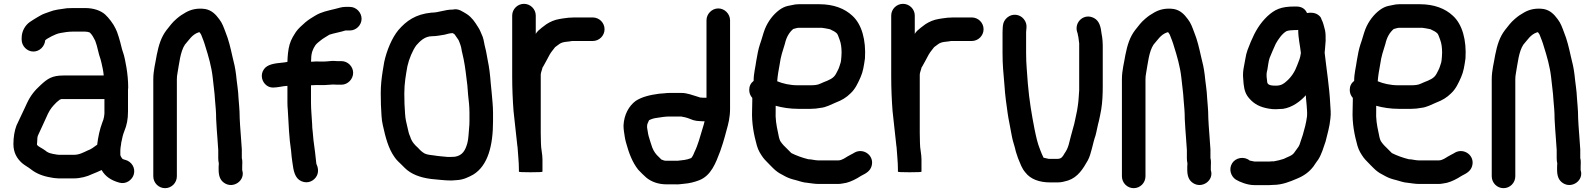

<svg xmlns="http://www.w3.org/2000/svg" viewBox="-20 -773 8321 1002"><path d="M608 36V12C608.7 7.3 609 2.7 609 -2C610.3 -8 611.3 -14.3 612 -21C612 -25 612.7 -29.3 614 -34C618.1 -54.7 621.6 -70.6 629 -89C641.7 -119.9 648 -150.4 648 -191V-304C648 -308 648.3 -312.3 649 -317C649 -350.7 645.4 -387.6 640 -420C635.2 -446.3 629.8 -480.1 621 -503C615.9 -516.5 612.3 -535.9 608 -551L600 -579C596.7 -589.7 593.7 -598.7 591 -606L583 -624C571.9 -648.5 547.2 -680.6 528 -698C504.2 -718.6 467.5 -731 424 -731H361C351 -731 340.3 -730.7 329 -730C294.8 -725.1 264.2 -722.2 237 -711C219.2 -704.5 203.6 -700 189 -691L175 -683C164.1 -677.1 144.5 -664 134 -657C111.9 -640.7 93 -611 93 -575V-566C93 -533 121 -504 154 -504C187.6 -504 213.4 -531.8 216 -563C220.4 -567.4 228.2 -572.1 232 -574L250 -584C262.4 -590.2 280.4 -598.6 297 -601C315.7 -604.4 336.6 -608 359 -608H424C427.3 -608 430.7 -607.7 434 -607C439.5 -607 444.7 -604.1 449 -603C462.2 -589.8 469 -576 477 -560C488.7 -530.8 493.6 -492.6 505 -463L510 -443C514.8 -420.8 518.9 -404.8 521 -382V-379H311C250.8 -379 227.5 -361.6 193 -330C159.5 -299.4 139.1 -273.9 120 -233L108 -207C93.7 -178.4 80 -146.1 66 -118C55.9 -91.7 50 -57.1 50 -21C50 24.1 69 54.9 95 78C108.8 90 128.3 100 142 111C168.4 132.1 203.6 146.3 244 153L261 156C268.3 156.7 276 157.3 284 158H365C399.4 158 435.5 148.3 460 136C475.7 129.7 495.7 121.6 509 115L510 114C530 148.9 560.3 168.1 602 180C638.7 190.7 670.1 164.9 678 138C688.9 100.8 663.9 69.8 636 62C630.7 60.5 625.8 59.4 621 57H620C615 52 609.7 43 608 36ZM525 -256V-180L523 -164C521.2 -153.2 518.5 -144.1 514 -134C500.4 -97.8 492.3 -59.7 487 -17L483 -15L462 0C454.1 4.7 447 9.3 436 13C415.3 22.5 394 35 365 35H290C286 35 282 34.7 278 34L261 31C257.7 31 254.7 30.3 252 29C239.8 27.3 224.9 20.9 217 13C209.7 7.7 200.7 2 190 -4C183.6 -8 176.1 -11.9 173 -18V-21C173 -24.3 173.3 -28.3 174 -33C174 -45.2 174.9 -62.3 180 -70C192 -98.1 208.2 -128.7 220 -157L230 -179C243.2 -205.4 253.3 -217.3 275 -239C282.3 -245 288 -249.7 292 -253L298 -255C298.7 -255.7 299.3 -256 300 -256Z M903 147V-359C903 -369.7 904 -380 906 -390C915.5 -442.1 920.7 -503.5 945 -540C966.2 -563.5 982 -592.7 1016 -604C1017.3 -604 1019 -604.3 1021 -605C1024.6 -599.6 1028.8 -595.6 1031 -589C1038.4 -569.8 1045.7 -552.7 1052 -530C1067.6 -480.9 1083.8 -425.2 1090 -369C1093.7 -328.6 1099.9 -293.4 1102 -252C1105.2 -214 1108 -190.3 1108 -152C1109.7 -116.5 1112.5 -79.1 1115 -47C1115 -37.2 1117 -28 1117 -18C1117.7 -10 1118.3 -0.7 1119 10V53C1119 61.7 1120 70.7 1122 80C1121.3 85.3 1121 91 1121 97V112C1121 145 1128.9 167 1150 181.5C1197.5 214.3 1261.8 168.5 1244 115V97C1244 82.7 1245.9 70.4 1243 56C1242.3 55.3 1242 54.3 1242 53V7C1239.6 -38.5 1235.6 -73.5 1233 -118L1231 -154C1231 -168 1230.7 -180.3 1230 -191L1228 -221C1226.7 -231 1225.7 -243.3 1225 -258C1223.3 -303.4 1216 -339.4 1212 -383C1207.6 -418.2 1201.9 -443.8 1193 -478C1183.1 -522.7 1173 -566.3 1157 -605C1147 -631.5 1140.1 -652.3 1124 -673C1105.4 -698.3 1085 -719.4 1051 -726C1008.7 -732 975.6 -723.2 949 -708C928.3 -695.9 921.2 -691.7 901.5 -675C877.6 -654.7 868 -639.2 849 -616C821.4 -579.9 808.6 -539 798 -486C791.5 -444.9 780 -406.1 780 -359V147C780 181.1 807.5 209 841.5 209C875.5 209 903 181.1 903 147Z M1603 -238V-328C1615.3 -328 1631.5 -330 1644 -329H1673C1689 -329 1703.6 -332 1718 -332C1725.3 -331.3 1732.3 -331 1739 -331H1762C1795 -331 1823 -360 1823 -393C1823 -426 1795 -454 1762 -454H1739C1734.3 -454 1729.3 -454.3 1724 -455C1708.4 -456 1690.7 -452 1673 -452H1645C1634.3 -452.7 1622.7 -452.3 1610 -451H1603C1603 -455.7 1603.3 -460.3 1604 -465C1604 -497.3 1613.3 -518 1626 -537C1633 -546.3 1642.6 -553.5 1652 -561C1665.4 -572.7 1684.2 -582.1 1699 -592C1722.9 -600 1757.7 -605.6 1783 -614H1806C1839 -614 1867 -642 1867 -675C1867 -708 1839 -737 1806 -737H1782C1764 -737 1747.5 -731.1 1731 -727C1689.7 -716.7 1658.2 -711.3 1626 -692C1605.6 -679.8 1590.6 -670.9 1573 -656C1554.6 -639.1 1538.4 -626.4 1524 -606L1508 -580C1493.6 -554.4 1486.8 -530 1483 -496L1481 -474C1480.3 -466.7 1480 -459 1480 -451V-450C1473.7 -448.7 1457.2 -446 1452 -446C1414 -442.2 1376.6 -437.9 1358 -412.5C1336.5 -383.1 1346.7 -345.2 1371.5 -327C1393.4 -311 1415.2 -316.2 1442 -320L1454 -322C1456 -322.7 1458 -323 1460 -323C1465.3 -323.7 1472 -324.3 1480 -325V-238C1480 -224.7 1480.7 -211.3 1482 -198C1486.2 -126.7 1488.7 -52.2 1499 13C1501.8 38.1 1501.9 51.7 1506 75C1511.8 118.8 1518.4 157.2 1552.5 172.5C1589.3 188.9 1622 168.1 1634 143C1643.7 122.7 1639.7 99.3 1631 82C1626.9 41 1622 1.1 1616 -41L1612 -85C1610 -99 1609 -112.3 1609 -125C1607.2 -163.8 1603 -199.4 1603 -238Z M2231 -707C2148.9 -698.8 2100.9 -664.4 2059 -616C2025.9 -576.3 1998 -509.8 1985 -449L1977 -401C1971.4 -364.7 1967 -328.8 1967 -286C1967 -265.3 1967.3 -245 1968 -225C1970.7 -186.2 1970 -151 1978 -119C1992.3 -54.6 2007 2.2 2039 47C2049.8 63.2 2061.9 72.9 2075 86L2092 103C2124.7 135.7 2172 153.7 2230 161C2266.3 163.8 2297.5 169 2336 169C2346 168.3 2355.3 167.7 2364 167C2399.2 165 2425.4 151.4 2450 138C2527.2 90.5 2553 -15 2553 -140V-185C2553 -219 2548.6 -257 2546 -289L2541 -339C2537.7 -383 2533.5 -419.8 2525 -460C2520.4 -483.1 2518 -503.4 2512 -525C2506.6 -544.9 2505.5 -562.7 2499 -581C2490.2 -600.3 2485.2 -617.3 2474 -633C2457.7 -659.1 2443.6 -680.8 2417 -699C2394.7 -711.8 2373.5 -730.3 2343 -723H2341C2301.4 -723 2269.8 -707 2231 -707ZM2343 -600C2345.3 -598.4 2350.6 -595.4 2353 -593C2360.5 -582.5 2365.8 -573.6 2373 -564C2377 -556 2379.7 -547 2383 -538C2388.3 -524.7 2388.4 -509.5 2393 -494C2402.7 -455.1 2409.2 -410.9 2414 -368L2419 -328L2423 -277C2426.5 -248.9 2430 -215.2 2430 -185V-140C2430 -127.3 2429.3 -115 2428 -103C2425.7 -78.7 2424.9 -48 2419 -26C2408.4 11.2 2394.5 38.3 2354 45C2347.3 45 2340 45.3 2332 46H2316C2294.8 43.9 2265.5 41.9 2244 38C2229.1 36.3 2208.9 34.5 2196 28C2182.2 20.1 2172.3 10.6 2162 -1C2144.3 -16.7 2128.8 -33 2121 -59C2113.8 -75.2 2111.7 -83.8 2107 -106C2101.1 -131.8 2095.6 -150.1 2094 -179C2091.2 -210.6 2090 -249.5 2090 -285C2090 -338.9 2098 -381.1 2106 -427C2114.4 -464.9 2133.3 -510.7 2153 -537C2171.8 -557.9 2196.3 -584 2235 -584C2257.1 -584 2279.8 -588.9 2300 -592C2312 -595.3 2328.4 -600 2341 -600Z M2653 -692V-372C2653 -311.6 2655.8 -249.1 2660 -194C2667.5 -131.6 2672.7 -71.7 2680 -11C2680.7 -9 2681 -7 2681 -5C2683.2 33.8 2688 71.3 2688 109V123C2688 125 2708.3 126 2749 126C2790.3 126 2811 125 2811 123V59C2811 29.3 2803 4.1 2803 -27C2802.3 -44.3 2802 -62 2802 -80V-384C2802 -393.8 2811 -414.7 2811 -420C2812.3 -422 2814 -424.7 2816 -428C2828.9 -452.3 2836 -463.1 2848 -487C2857.4 -503.9 2866.3 -511.8 2877 -527C2888.9 -534.9 2897.3 -543.2 2907 -548C2919.2 -554.1 2936.5 -555.1 2953 -557L2965 -559H3073C3107.1 -559 3135 -586.5 3135 -620.5C3135 -654.5 3107.1 -682 3073 -682H2978C2970.7 -682 2963.7 -681.7 2957 -681C2949.7 -681 2942.3 -680.3 2935 -679L2919 -677C2913 -675.7 2907 -674.7 2901 -674C2873.9 -669.8 2851.5 -659.4 2832 -647L2808 -629C2794.5 -618.2 2781.8 -607.7 2776 -596V-692C2776 -725.3 2748 -753 2714.5 -753C2681 -753 2653 -725.3 2653 -692Z M3516 66H3458C3446.3 66 3442 63.4 3433 60H3432L3419 47C3403.5 33.2 3392.6 18.6 3384 -3L3375 -30C3372.3 -38.7 3369 -49.7 3365 -63C3360.3 -80.6 3360.5 -91.4 3357 -107V-116C3357 -127.6 3364.1 -136.4 3367 -145C3367.7 -145 3368 -145.3 3368 -146C3380.9 -152.4 3393.6 -156.3 3409 -158C3430.2 -161.5 3452.5 -165 3475 -165H3536C3536.7 -165 3537.7 -164.7 3539 -164C3561 -160.9 3578.3 -153.9 3598 -146C3610 -142.7 3621.3 -141 3632 -141C3638 -140.3 3643.7 -140 3649 -140H3657L3653 -124L3647 -104C3633.8 -61 3623.1 -17.2 3604 21C3602.6 25.1 3591.7 53 3584 53C3564 61.6 3541.3 63.2 3516 66ZM3728.5 -729C3695 -729 3667 -700.3 3667 -667V-263H3649C3645 -263 3640.7 -263.3 3636 -264H3634L3619 -269C3594.5 -276 3566.6 -288 3536 -288H3476C3466 -288 3456 -287.3 3446 -286L3420 -284C3371.5 -277.5 3329.5 -267.6 3297 -246C3262.3 -220 3237 -175.6 3234 -119C3234 -108.3 3234.7 -98.3 3236 -89C3239.5 -67.7 3240.4 -52.6 3247 -29C3262 26.1 3280.3 74.6 3311 113C3323.7 127 3339.4 141.8 3353 154C3378.1 174.7 3414.1 189 3458 189H3502C3520.8 190.2 3532.5 187.6 3550 186C3577.8 184 3605 176.8 3628 168C3691.1 144 3715.4 77.8 3739 15L3752 -24C3758.6 -47.1 3765.8 -68.6 3771 -91C3781.5 -127.9 3790 -160.1 3790 -206V-667C3790 -700.3 3762 -729 3728.5 -729Z M4198 58C4166.2 50.1 4135.6 38.8 4110 26L4069 -15C4061.7 -22.3 4058.3 -28.2 4052 -37C4046.1 -48.7 4043.5 -63.7 4040 -82C4031.9 -119.3 4025.8 -152.7 4028 -197V-221C4062.1 -211.3 4103.4 -205 4145 -205H4211C4229.4 -205 4246.3 -206.9 4262 -210C4292.6 -212.8 4317.9 -228.4 4342 -238C4373.2 -249.7 4397.5 -264.5 4419 -286C4443.5 -308.8 4456.9 -338.3 4471 -370C4484.1 -398.9 4488.6 -430.4 4494 -468C4500 -563.4 4477.8 -646.2 4428 -691C4388.3 -728.3 4330.8 -751 4255 -751H4148C4136 -751 4123.7 -749.3 4111 -746L4091 -742C4076.3 -738.7 4061.7 -731.7 4047 -721C4014.7 -696.8 3988.6 -662.5 3972 -622C3962.9 -599.2 3955.1 -566.2 3946 -542C3937.6 -516.7 3932.1 -487.7 3927 -457C3922.4 -421.6 3913 -389.8 3913 -351C3897.7 -339 3890 -323.3 3890 -304C3890 -288 3895.3 -274 3906 -262V-249C3905.3 -231 3905 -214.3 3905 -199C3902.1 -128.9 3914.8 -67.8 3930 -13C3937.8 13.8 3949 30.4 3962 49C3971.9 62.6 3986.6 75.1 3998 88L4015 105C4022.3 112.3 4029.3 118.3 4036 123C4047.8 132.7 4065.1 139.3 4079 148C4094.7 156.4 4113.5 162.5 4133 167C4153.3 172.1 4169.2 179.5 4193 181C4213.1 183.2 4230.6 187 4252 187H4355C4368.7 187 4384.6 182.8 4397 181C4421.7 174.8 4450.9 159.7 4470 147C4472.7 145 4475 143.7 4477 143C4499.9 131.5 4520.7 120 4528.5 94C4544.8 39.5 4486.8 -2.5 4440 23C4428.3 30.8 4414.5 36 4402 44C4390.4 51 4373.2 64 4355 64H4249C4232.9 64 4215 58 4198 58ZM4148 -628H4268C4275.3 -626.7 4281 -625.8 4285 -625.5C4294.1 -624.7 4303.7 -621.2 4313 -620L4314 -619L4332 -610C4336.7 -607.3 4341.3 -604 4346 -600C4347.3 -598 4348.7 -596.3 4350 -595C4354.7 -587.2 4359 -572 4362 -565C4369.2 -547.1 4372 -522.2 4372 -498C4372 -483.9 4370.2 -468.1 4369 -456L4367 -446C4362 -431 4359 -418.3 4352 -405.5C4345.6 -393.8 4341.4 -382.4 4332 -373C4313.1 -354.1 4284.4 -348.2 4260 -336C4247.5 -329.7 4229.5 -328 4211 -328H4142C4102.6 -328 4063.7 -337.1 4036 -349C4037.3 -365 4039 -379.3 4041 -392L4049 -438C4054.8 -480.7 4064.7 -506.9 4076 -544C4083.5 -577.8 4098 -603.6 4120 -622H4121C4129.3 -623.7 4138.7 -628 4148 -628Z M4631 -692V-372C4631 -311.6 4633.8 -249.1 4638 -194C4645.5 -131.6 4650.7 -71.7 4658 -11C4658.7 -9 4659 -7 4659 -5C4661.2 33.8 4666 71.3 4666 109V123C4666 125 4686.3 126 4727 126C4768.3 126 4789 125 4789 123V59C4789 29.3 4781 4.1 4781 -27C4780.3 -44.3 4780 -62 4780 -80V-384C4780 -393.8 4789 -414.7 4789 -420C4790.3 -422 4792 -424.7 4794 -428C4806.9 -452.3 4814 -463.1 4826 -487C4835.4 -503.9 4844.3 -511.8 4855 -527C4866.9 -534.9 4875.3 -543.2 4885 -548C4897.2 -554.1 4914.5 -555.1 4931 -557L4943 -559H5051C5085.1 -559 5113 -586.5 5113 -620.5C5113 -654.5 5085.1 -682 5051 -682H4956C4948.7 -682 4941.7 -681.7 4935 -681C4927.7 -681 4920.3 -680.3 4913 -679L4897 -677C4891 -675.7 4885 -674.7 4879 -674C4851.9 -669.8 4829.5 -659.4 4810 -647L4786 -629C4772.5 -618.2 4759.8 -607.7 4754 -596V-692C4754 -725.3 4726 -753 4692.5 -753C4659 -753 4631 -725.3 4631 -692Z M5236.5 -681.5C5223.5 -670.5 5216 -656.7 5214 -640L5213 -629C5212.3 -619.7 5212 -611.7 5212 -605V-496C5212 -429.6 5216.5 -395.9 5222 -328C5225.1 -275.9 5233 -222.2 5239 -180C5243.1 -150 5253.1 -106.5 5258 -76C5263.6 -44.6 5268.4 -28.7 5276 -4L5282 20C5285.3 31.3 5289 42.3 5293 53C5305.8 82.9 5311.7 104.8 5332 128C5358.1 161.7 5403.3 179 5461 179H5499C5519.8 179 5537.9 173.8 5554 169C5604.9 152 5631.9 108.6 5657 64C5675.5 30.4 5682.8 -26.1 5697 -65C5702.3 -83 5709.2 -123.1 5715 -142C5720.1 -162.4 5722.7 -180.4 5727 -202C5733.2 -238.9 5735 -281.8 5735 -323V-536C5735 -551.8 5733.5 -565.4 5732 -579L5729 -596C5724.8 -633.4 5717.3 -664.2 5689 -679C5637.5 -705.9 5586.1 -658.1 5601 -607C5602.6 -602.8 5605 -597.4 5605 -592C5605.7 -588 5606.7 -583.3 5608 -578L5610 -562C5610.7 -556.7 5611.3 -551.7 5612 -547V-302C5609.8 -275.7 5609.1 -246.7 5605 -222L5601 -196C5594.7 -170.7 5588.6 -129.7 5580 -104C5573 -81.6 5564.1 -43.2 5557 -17C5550 5.4 5545.2 13.2 5534 30C5526.3 44.2 5518.9 56 5499 56H5453C5447 55.1 5434 52 5426 50C5419.8 37.6 5413.9 23.4 5408 8C5393.7 -27.9 5387.8 -56.9 5379 -99C5363.8 -177.9 5351.7 -247 5344 -337C5340 -402.9 5335 -434.6 5335 -496V-605C5335 -608.3 5335.3 -612.7 5336 -618L5337 -629C5338.3 -645.7 5333.5 -660.7 5322.5 -674C5301.7 -699.2 5263.6 -704.4 5236.5 -681.5Z M5958 147V-359C5958 -369.7 5959 -380 5961 -390C5970.5 -442.1 5975.7 -503.5 6000 -540C6021.2 -563.5 6037 -592.7 6071 -604C6072.3 -604 6074 -604.3 6076 -605C6079.6 -599.6 6083.8 -595.6 6086 -589C6093.4 -569.8 6100.7 -552.7 6107 -530C6122.6 -480.9 6138.8 -425.2 6145 -369C6148.7 -328.6 6154.9 -293.4 6157 -252C6160.2 -214 6163 -190.3 6163 -152C6164.7 -116.5 6167.5 -79.1 6170 -47C6170 -37.2 6172 -28 6172 -18C6172.7 -10 6173.3 -0.7 6174 10V53C6174 61.7 6175 70.7 6177 80C6176.3 85.3 6176 91 6176 97V112C6176 145 6183.9 167 6205 181.5C6252.5 214.3 6316.8 168.5 6299 115V97C6299 82.7 6300.9 70.4 6298 56C6297.3 55.3 6297 54.3 6297 53V7C6294.6 -38.5 6290.6 -73.5 6288 -118L6286 -154C6286 -168 6285.7 -180.3 6285 -191L6283 -221C6281.7 -231 6280.7 -243.3 6280 -258C6278.3 -303.4 6271 -339.4 6267 -383C6262.6 -418.2 6256.9 -443.8 6248 -478C6238.1 -522.7 6228 -566.3 6212 -605C6202 -631.5 6195.1 -652.3 6179 -673C6160.4 -698.3 6140 -719.4 6106 -726C6063.7 -732 6030.6 -723.2 6004 -708C5983.3 -695.9 5976.2 -691.7 5956.5 -675C5932.6 -654.7 5923 -639.2 5904 -616C5876.4 -579.9 5863.6 -539 5853 -486C5846.5 -444.9 5835 -406.1 5835 -359V147C5835 181.1 5862.5 209 5896.5 209C5930.5 209 5958 181.1 5958 147Z M6769 -497C6765.6 -469.5 6759.6 -458.2 6750 -433C6738.3 -400.1 6718.7 -369.9 6694 -349C6679.5 -335.8 6665.9 -326 6639 -326C6619.1 -326 6593 -326.8 6593 -347C6592.3 -355 6591.3 -364 6590 -374V-388C6590.7 -394.7 6592 -401.7 6594 -409C6597.1 -424.6 6600 -456 6606 -471C6614.9 -491.4 6627.8 -524.6 6638 -545C6651 -567.8 6669.8 -596.1 6693 -610C6701.3 -614.1 6722.4 -616 6735 -616H6745C6748.3 -616 6751.7 -616.3 6755 -617C6755 -574.5 6764.6 -536.9 6769 -497ZM6801 -705C6791 -727.7 6772.3 -739 6745 -739H6735C6665 -739 6632.8 -723.7 6594 -688C6554.6 -650.3 6530.6 -609.4 6508 -556C6495.5 -524 6484.3 -502.3 6479 -465C6473.5 -430 6463.8 -401.7 6468 -362L6470 -336C6473.8 -302.2 6480.7 -280.5 6500 -259C6525.3 -229.9 6555.6 -213.7 6602 -206C6627 -201 6649.4 -203.5 6676 -205C6724.7 -212.5 6766.6 -244.4 6795 -276C6795 -259.5 6798.2 -239.1 6799 -225C6800.1 -201.1 6802.8 -188.8 6801 -166C6796.6 -130.9 6787.7 -98.5 6779 -69C6773.4 -49.6 6767.3 -36.7 6762 -18L6757 -8C6749.4 3.4 6741 14.2 6734 24C6723 40.5 6697.6 46.2 6680 56C6664.8 61.1 6644.8 66.2 6628 69H6619C6614.3 69.7 6609.7 70 6605 70H6527C6522.6 69.1 6508.4 66.6 6502 65C6472.5 40.4 6428.2 50.3 6410.5 78.5C6390.5 110.3 6404.4 147.6 6429 164C6449.2 176.6 6490.8 193 6525 193H6605C6611.7 193 6618 192.7 6624 192C6671.5 192 6712.9 174.6 6747 160C6784 145.2 6812.8 124.6 6835 95C6842.2 82.4 6851.2 72.3 6860 59C6877 31.8 6887.1 -2.4 6898 -35C6906.8 -72.3 6919 -110.5 6923 -154C6926.7 -183.5 6923.5 -202.8 6922 -232C6918 -316.4 6902.3 -414.1 6893 -498C6893.7 -505.3 6894.3 -512.3 6895 -519L6897 -545C6898.3 -555.7 6898.7 -565 6898 -573V-586C6898 -595.3 6897 -605 6895 -615C6889 -636.1 6886.2 -654.1 6877 -671C6874.6 -677 6874 -681 6869 -686.5C6854.3 -702.6 6833.9 -710.2 6801 -705Z M7332 58C7300.2 50.1 7269.6 38.8 7244 26L7203 -15C7195.7 -22.3 7192.3 -28.2 7186 -37C7180.1 -48.7 7177.5 -63.7 7174 -82C7165.9 -119.3 7159.8 -152.7 7162 -197V-221C7196.1 -211.3 7237.4 -205 7279 -205H7345C7363.4 -205 7380.3 -206.9 7396 -210C7426.6 -212.8 7451.9 -228.4 7476 -238C7507.2 -249.7 7531.5 -264.5 7553 -286C7577.5 -308.8 7590.9 -338.3 7605 -370C7618.1 -398.9 7622.6 -430.4 7628 -468C7634 -563.4 7611.8 -646.2 7562 -691C7522.3 -728.3 7464.8 -751 7389 -751H7282C7270 -751 7257.7 -749.3 7245 -746L7225 -742C7210.3 -738.7 7195.7 -731.7 7181 -721C7148.7 -696.8 7122.6 -662.5 7106 -622C7096.9 -599.2 7089.1 -566.2 7080 -542C7071.6 -516.7 7066.1 -487.7 7061 -457C7056.4 -421.6 7047 -389.8 7047 -351C7031.7 -339 7024 -323.3 7024 -304C7024 -288 7029.3 -274 7040 -262V-249C7039.3 -231 7039 -214.3 7039 -199C7036.1 -128.9 7048.8 -67.8 7064 -13C7071.8 13.8 7083 30.4 7096 49C7105.9 62.6 7120.6 75.1 7132 88L7149 105C7156.3 112.3 7163.3 118.3 7170 123C7181.8 132.7 7199.1 139.3 7213 148C7228.7 156.4 7247.5 162.5 7267 167C7287.3 172.1 7303.2 179.5 7327 181C7347.1 183.2 7364.6 187 7386 187H7489C7502.7 187 7518.6 182.8 7531 181C7555.7 174.8 7584.9 159.7 7604 147C7606.7 145 7609 143.7 7611 143C7633.9 131.5 7654.7 120 7662.5 94C7678.8 39.5 7620.8 -2.5 7574 23C7562.3 30.8 7548.5 36 7536 44C7524.4 51 7507.2 64 7489 64H7383C7366.9 64 7349 58 7332 58ZM7282 -628H7402C7409.3 -626.7 7415 -625.8 7419 -625.5C7428.1 -624.7 7437.7 -621.2 7447 -620L7448 -619L7466 -610C7470.7 -607.3 7475.3 -604 7480 -600C7481.3 -598 7482.7 -596.3 7484 -595C7488.7 -587.2 7493 -572 7496 -565C7503.2 -547.1 7506 -522.2 7506 -498C7506 -483.9 7504.2 -468.1 7503 -456L7501 -446C7496 -431 7493 -418.3 7486 -405.5C7479.6 -393.8 7475.4 -382.4 7466 -373C7447.1 -354.1 7418.4 -348.2 7394 -336C7381.5 -329.7 7363.5 -328 7345 -328H7276C7236.6 -328 7197.7 -337.1 7170 -349C7171.3 -365 7173 -379.3 7175 -392L7183 -438C7188.8 -480.7 7198.7 -506.9 7210 -544C7217.5 -577.8 7232 -603.6 7254 -622H7255C7263.3 -623.7 7272.7 -628 7282 -628Z M7888 147V-359C7888 -369.7 7889 -380 7891 -390C7900.5 -442.1 7905.7 -503.5 7930 -540C7951.2 -563.5 7967 -592.7 8001 -604C8002.3 -604 8004 -604.3 8006 -605C8009.6 -599.6 8013.8 -595.6 8016 -589C8023.4 -569.8 8030.7 -552.7 8037 -530C8052.6 -480.9 8068.8 -425.2 8075 -369C8078.7 -328.6 8084.9 -293.4 8087 -252C8090.2 -214 8093 -190.3 8093 -152C8094.7 -116.5 8097.5 -79.1 8100 -47C8100 -37.2 8102 -28 8102 -18C8102.7 -10 8103.3 -0.7 8104 10V53C8104 61.7 8105 70.7 8107 80C8106.3 85.3 8106 91 8106 97V112C8106 145 8113.9 167 8135 181.5C8182.5 214.3 8246.8 168.5 8229 115V97C8229 82.7 8230.9 70.4 8228 56C8227.3 55.3 8227 54.3 8227 53V7C8224.6 -38.5 8220.6 -73.5 8218 -118L8216 -154C8216 -168 8215.7 -180.3 8215 -191L8213 -221C8211.7 -231 8210.7 -243.3 8210 -258C8208.3 -303.4 8201 -339.4 8197 -383C8192.6 -418.2 8186.9 -443.8 8178 -478C8168.1 -522.7 8158 -566.3 8142 -605C8132 -631.5 8125.1 -652.3 8109 -673C8090.4 -698.3 8070 -719.4 8036 -726C7993.7 -732 7960.6 -723.2 7934 -708C7913.3 -695.9 7906.2 -691.7 7886.5 -675C7862.6 -654.7 7853 -639.2 7834 -616C7806.4 -579.9 7793.6 -539 7783 -486C7776.5 -444.9 7765 -406.1 7765 -359V147C7765 181.1 7792.5 209 7826.5 209C7860.5 209 7888 181.1 7888 147Z"/></svg>

Font: Smoothie
Style: Regular
Weight: 400
Foundry: Cannot Into Space Fonts
Version: Version 0.8